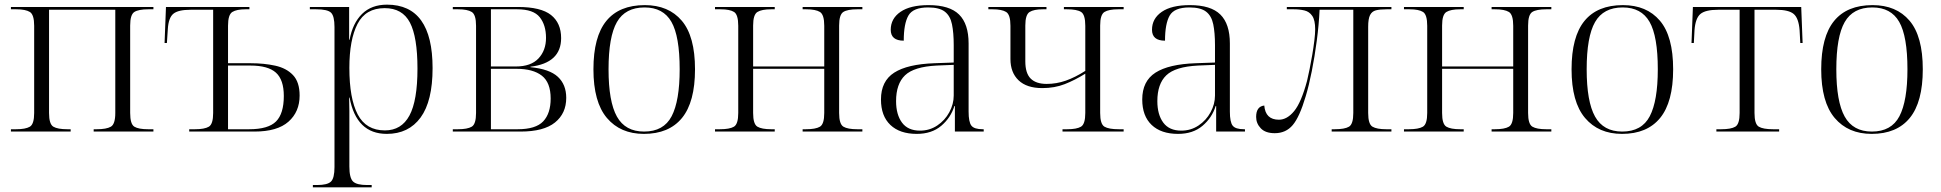

<svg xmlns="http://www.w3.org/2000/svg" viewBox="-20 -566 8351 826"><path d="M27 0V-10H49Q90 -10 108.5 -21Q127 -32 127 -80V-455Q127 -503 108.5 -514.5Q90 -526 50 -526H27V-536H640V-526H618Q576 -526 558 -514.5Q540 -503 540 -456V-80Q540 -32 558 -21Q576 -10 617 -10H640V0H383V-10H396Q438 -10 457 -21Q476 -32 476 -80V-524H191V-80Q191 -32 209.5 -21Q228 -10 270 -10H284V0Z M794 0V-10H819Q860 -10 878.5 -21Q897 -32 897 -80V-524H800Q747 -524 726 -507Q705 -490 702 -441L698 -381H688L694 -536H1053V-526H1036Q998 -526 979.5 -514.5Q961 -503 961 -455V-294H1059Q1116 -294 1164 -283.5Q1212 -273 1240.5 -243Q1269 -213 1269 -155Q1269 -85 1221 -42.5Q1173 0 1075 0ZM1052 -10Q1134 -10 1167.5 -43.5Q1201 -77 1201 -153Q1201 -223 1167 -253.5Q1133 -284 1057 -284H961V-10Z M1326 240V230H1344Q1389 230 1404 215Q1419 200 1419 153V-450Q1419 -497 1404 -511.5Q1389 -526 1340 -526H1313V-536H1482V-395H1484Q1497 -466 1537.5 -506Q1578 -546 1645 -546Q1841 -546 1841 -273Q1841 -131 1789.5 -60.5Q1738 10 1644 10Q1513 10 1484 -146H1482Q1483 -123 1483 -89Q1483 -55 1483 -16V150Q1483 199 1498.5 214.5Q1514 230 1559 230H1579V240ZM1636 -5Q1707 -5 1741.5 -69Q1776 -133 1776 -271Q1776 -407 1743.5 -469Q1711 -531 1635 -531Q1553 -531 1518 -463Q1483 -395 1483 -274Q1483 -142 1519 -73.5Q1555 -5 1636 -5Z M1928 0V-10H1950Q1991 -10 2009.5 -21Q2028 -32 2028 -80V-455Q2028 -503 2009.5 -514.5Q1991 -526 1951 -526H1928V-536H2208Q2307 -536 2350.5 -501.5Q2394 -467 2394 -402Q2394 -295 2262 -279V-277Q2344 -269 2380 -235.5Q2416 -202 2416 -145Q2416 -78 2367.5 -39Q2319 0 2220 0ZM2199 -280Q2264 -280 2296.5 -314.5Q2329 -349 2329 -403Q2329 -458 2302 -492Q2275 -526 2205 -526H2092V-280ZM2207 -10Q2285 -10 2317 -44Q2349 -78 2349 -142Q2349 -211 2311 -240.5Q2273 -270 2202 -270H2092V-10Z M2750 10Q2649 10 2591 -58.5Q2533 -127 2533 -268Q2533 -408 2588.5 -476Q2644 -544 2754 -544Q2856 -544 2913 -477Q2970 -410 2970 -268Q2970 -127 2914 -58.5Q2858 10 2750 10ZM2751 0Q2835 0 2869.5 -66Q2904 -132 2904 -268Q2904 -410 2868.5 -472Q2833 -534 2753 -534Q2670 -534 2634 -471Q2598 -408 2598 -268Q2598 -129 2634 -64.5Q2670 0 2751 0Z M3056 0V-10H3077Q3119 -10 3137.5 -21Q3156 -32 3156 -80V-455Q3156 -503 3138 -514.5Q3120 -526 3080 -526H3056V-536H3313V-526H3298Q3257 -526 3238.5 -514.5Q3220 -503 3220 -456V-280H3526V-455Q3526 -503 3507.5 -514.5Q3489 -526 3448 -526H3433V-536H3690V-526H3668Q3626 -526 3608 -514.5Q3590 -503 3590 -456V-80Q3590 -32 3608.5 -21Q3627 -10 3668 -10H3690V0H3433V-10H3447Q3489 -10 3507.5 -21Q3526 -32 3526 -80V-270H3220V-80Q3220 -32 3238.5 -21Q3257 -10 3298 -10H3313V0Z M3924 10Q3851 10 3810.5 -28.5Q3770 -67 3770 -138Q3770 -217 3827 -253.5Q3884 -290 4000 -294L4083 -297V-372Q4083 -425 4075.5 -461.5Q4068 -498 4044.5 -516Q4021 -534 3973 -534Q3908 -534 3888 -499Q3868 -464 3868 -391Q3812 -391 3812 -438Q3812 -486 3854 -515Q3896 -544 3975 -544Q4065 -544 4106 -503.5Q4147 -463 4147 -379V-86Q4147 -41 4159 -25.5Q4171 -10 4208 -10H4212V0H4088V-110H4086Q4070 -59 4029 -24.5Q3988 10 3924 10ZM3938 -4Q3979 -4 4012 -26Q4045 -48 4064 -83Q4083 -118 4083 -155V-287L4010 -284Q3912 -279 3873.5 -242Q3835 -205 3835 -131Q3835 -73 3860.5 -38.5Q3886 -4 3938 -4Z M4551 0V-10H4571Q4612 -10 4630.5 -21Q4649 -32 4649 -80V-249Q4604 -221 4560.5 -204Q4517 -187 4464 -187Q4397 -187 4362 -220.5Q4327 -254 4327 -312V-455Q4327 -503 4308.5 -514.5Q4290 -526 4250 -526H4232V-536H4482V-526H4466Q4428 -526 4409.5 -514.5Q4391 -503 4391 -456V-302Q4391 -251 4414 -228Q4437 -205 4483 -205Q4525 -205 4565 -219Q4605 -233 4649 -261V-455Q4649 -503 4631 -514.5Q4613 -526 4570 -526H4557V-536H4814V-526H4791Q4750 -526 4731.5 -514.5Q4713 -503 4713 -456V-80Q4713 -32 4731.5 -21Q4750 -10 4793 -10H4814V0Z M5048 10Q4975 10 4934.5 -28.5Q4894 -67 4894 -138Q4894 -217 4951 -253.5Q5008 -290 5124 -294L5207 -297V-372Q5207 -425 5199.5 -461.5Q5192 -498 5168.5 -516Q5145 -534 5097 -534Q5032 -534 5012 -499Q4992 -464 4992 -391Q4936 -391 4936 -438Q4936 -486 4978 -515Q5020 -544 5099 -544Q5189 -544 5230 -503.5Q5271 -463 5271 -379V-86Q5271 -41 5283 -25.5Q5295 -10 5332 -10H5336V0H5212V-110H5210Q5194 -59 5153 -24.5Q5112 10 5048 10ZM5062 -4Q5103 -4 5136 -26Q5169 -48 5188 -83Q5207 -118 5207 -155V-287L5134 -284Q5036 -279 4997.5 -242Q4959 -205 4959 -131Q4959 -73 4984.5 -38.5Q5010 -4 5062 -4Z M5464 7Q5424 7 5404 -14Q5384 -35 5384 -63Q5384 -108 5419 -112Q5424 -51 5482 -51Q5517 -51 5547.5 -88Q5578 -125 5603 -218Q5608 -239 5614 -268.5Q5620 -298 5625.5 -330.5Q5631 -363 5634.5 -392Q5638 -421 5638 -440Q5638 -479 5625.5 -497.5Q5613 -516 5592 -521Q5571 -526 5546 -526H5516V-536H5966V-526H5945Q5916 -526 5899 -521.5Q5882 -517 5874 -501Q5866 -485 5866 -451V-80Q5866 -32 5884.5 -21Q5903 -10 5944 -10H5966V0H5709V-10H5722Q5765 -10 5783.5 -21Q5802 -32 5802 -80V-524H5657Q5654 -460 5645 -391.5Q5636 -323 5623.5 -260Q5611 -197 5597 -151Q5571 -63 5541.5 -28Q5512 7 5464 7Z M6020 0V-10H6041Q6083 -10 6101.5 -21Q6120 -32 6120 -80V-455Q6120 -503 6102 -514.5Q6084 -526 6044 -526H6020V-536H6277V-526H6262Q6221 -526 6202.5 -514.5Q6184 -503 6184 -456V-280H6490V-455Q6490 -503 6471.5 -514.5Q6453 -526 6412 -526H6397V-536H6654V-526H6632Q6590 -526 6572 -514.5Q6554 -503 6554 -456V-80Q6554 -32 6572.5 -21Q6591 -10 6632 -10H6654V0H6397V-10H6411Q6453 -10 6471.5 -21Q6490 -32 6490 -80V-270H6184V-80Q6184 -32 6202.5 -21Q6221 -10 6262 -10H6277V0Z M6958 10Q6857 10 6799 -58.5Q6741 -127 6741 -268Q6741 -408 6796.5 -476Q6852 -544 6962 -544Q7064 -544 7121 -477Q7178 -410 7178 -268Q7178 -127 7122 -58.5Q7066 10 6958 10ZM6959 0Q7043 0 7077.5 -66Q7112 -132 7112 -268Q7112 -410 7076.5 -472Q7041 -534 6961 -534Q6878 -534 6842 -471Q6806 -408 6806 -268Q6806 -129 6842 -64.5Q6878 0 6959 0Z M7364 0V-10H7385Q7427 -10 7445.5 -21Q7464 -32 7464 -80V-524H7372Q7317 -524 7295.5 -506Q7274 -488 7270 -437L7267 -381H7257L7263 -536H7729L7735 -381H7725L7722 -436Q7718 -488 7696.5 -506Q7675 -524 7621 -524H7528V-80Q7528 -32 7546.5 -21Q7565 -10 7608 -10H7634V0Z M8032 10Q7931 10 7873 -58.5Q7815 -127 7815 -268Q7815 -408 7870.5 -476Q7926 -544 8036 -544Q8138 -544 8195 -477Q8252 -410 8252 -268Q8252 -127 8196 -58.5Q8140 10 8032 10ZM8033 0Q8117 0 8151.5 -66Q8186 -132 8186 -268Q8186 -410 8150.5 -472Q8115 -534 8035 -534Q7952 -534 7916 -471Q7880 -408 7880 -268Q7880 -129 7916 -64.5Q7952 0 8033 0Z"/></svg>

Font: Noto Serif Display Light
Style: Regular
Weight: 300
Designer: Monotype Design Team
Foundry: Monotype Imaging Inc.
Version: Version 2.009